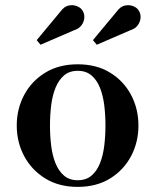

<svg xmlns="http://www.w3.org/2000/svg" viewBox="-20 -721 608 751"><path d="M284 10Q210.5 10 157 -23Q103.5 -56 74.5 -110.5Q45.5 -165 45.5 -230Q45.5 -295 74.5 -349.5Q103.5 -404 157 -436.8Q210.5 -469.5 284 -469.5Q357.5 -469.5 410.8 -436.8Q464 -404 492.8 -349.5Q521.5 -295 521.5 -230Q521.5 -165 492.8 -110.5Q464 -56 410.8 -23Q357.5 10 284 10ZM284 -16Q316.5 -16 337.8 -34Q359 -52 371 -82.2Q383 -112.5 387.8 -151Q392.5 -189.5 392.5 -230Q392.5 -271 387.8 -309.2Q383 -347.5 371 -377.8Q359 -408 337.8 -426Q316.5 -444 284 -444Q251.5 -444 230.5 -426Q209.5 -408 197.2 -377.8Q185 -347.5 180.2 -309.2Q175.5 -271 175.5 -230Q175.5 -189.5 180.2 -151Q185 -112.5 197.2 -82.2Q209.5 -52 230.5 -34Q251.5 -16 284 -16ZM138.5 -546 123.5 -564 217.5 -677Q231 -695.5 248 -699.2Q265 -703 280.2 -697.2Q295.5 -691.5 302.5 -680Q311 -667 309.8 -651Q308.5 -635 298.5 -621.8Q288.5 -608.5 270.5 -603ZM358.5 -546 343.5 -564 437.5 -677Q451 -695.5 468 -699.2Q485 -703 500.2 -697.2Q515.5 -691.5 522.5 -680Q531 -667 529.8 -651Q528.5 -635 518.5 -621.8Q508.5 -608.5 490.5 -603Z"/></svg>

Font: Bodoni Moda SC 9pt SemiBold
Style: Regular
Weight: 600
Designer: Owen Earl
Foundry: indestructible type
Version: Version 2.005